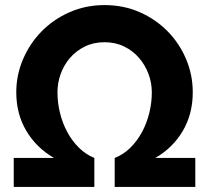

<svg xmlns="http://www.w3.org/2000/svg" viewBox="-20 -735 823 755"><path d="M34 -114H192Q123 -154 83.5 -220.5Q44 -287 44 -372Q44 -440 70.5 -502Q97 -564 143.5 -611.5Q190 -659 253.5 -687Q317 -715 391 -715Q466 -715 529.5 -687Q593 -659 639.5 -611.5Q686 -564 712 -502Q738 -440 738 -372Q738 -287 699 -220.5Q660 -154 591 -114H748V0H431V-114Q465 -127 492 -153.5Q519 -180 538 -215Q557 -250 567 -290.5Q577 -331 577 -372Q577 -409 564 -444Q551 -479 527 -507Q503 -535 468.5 -552Q434 -569 391 -569Q348 -569 313.5 -552Q279 -535 255 -507Q231 -479 218.5 -444Q206 -409 206 -372Q206 -331 216 -290.5Q226 -250 245 -215Q264 -180 291 -153.5Q318 -127 351 -114V0H34Z"/></svg>

Font: Oxford Sans
Style: Regular
Weight: 800
Designer: Matt McInerney, Pablo Impallari, Rodrigo Fuenzalida
Foundry: Matt McInerney, Pablo Impallari, Rodrigo Fuenzalida
Version: Version 3.000g; ttfautohint (v1.5) -l 8 -r 28 -G 28 -x 14 -D